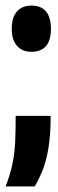

<svg xmlns="http://www.w3.org/2000/svg" viewBox="-40 -536 208 686"><path d="M-20 130Q-2 84 5.5 44.5Q13 5 14.5 -35Q16 -75 16 -122H141Q141 -54 133 -6.5Q125 41 111.5 74Q98 107 84 130ZM72 -351Q39 -351 20.5 -372.5Q2 -394 2 -433Q2 -474 20.5 -495Q39 -516 72 -516Q107 -516 124.5 -495Q142 -474 142 -433Q142 -351 72 -351Z"/></svg>

Font: Bricolage Grotesque Condensed
Style: Bold
Weight: 700
Width: 3
Designer: Mathieu Triay
Foundry: Atelier Triay
Version: Version 1.001;gftools[0.9.33.dev8+g029e19f]